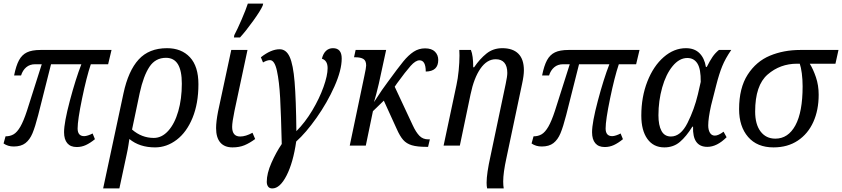

<svg xmlns="http://www.w3.org/2000/svg" viewBox="-27 -816 4719 1076"><path d="M332 -75Q332 -129 364.5 -251.5Q397 -374 429 -456H259L187 -171Q170 -105 155 -69Q140 -33 115.5 -14Q91 5 50 5Q17 5 -7 -12L4 -52Q30 -52 49.5 -63.5Q69 -75 87 -106Q105 -137 124 -195L207 -456H170Q140 -456 120 -439Q100 -422 91 -393H52Q63 -448 79.5 -478.5Q96 -509 124 -522.5Q152 -536 200 -536H598L579 -456H482Q458 -385 433 -264Q408 -143 408 -96Q408 -53 445 -53Q454 -53 467.5 -57.5Q481 -62 492 -68L505 -36Q478 -14 454 -3Q430 8 403 8Q368 8 350 -13.5Q332 -35 332 -75Z M665 -293Q692 -419 750 -482.5Q808 -546 909 -546Q990 -546 1037.5 -495Q1085 -444 1085 -344Q1085 -236 1052 -155.5Q1019 -75 963 -32.5Q907 10 842 10Q755 10 698 -37Q697 -30 693 -4Q689 22 683 49L642 240H551ZM992 -347Q992 -420 970 -456Q948 -492 903 -492Q844 -492 810.5 -441.5Q777 -391 756 -295L713 -90Q767 -43 835 -43Q880 -43 916 -83Q952 -123 972 -192.5Q992 -262 992 -347Z M1184 -98Q1184 -134 1195 -191L1269 -536H1360L1287 -194Q1274 -131 1274 -105Q1274 -51 1319 -51Q1350 -51 1388 -72L1403 -37Q1372 -14 1343 -2Q1314 10 1276 10Q1231 10 1207.5 -17.5Q1184 -45 1184 -98ZM1286 -619Q1304 -653 1327.5 -707.5Q1351 -762 1362 -796H1448L1445 -784Q1433 -756 1391.5 -698.5Q1350 -641 1318 -606H1284Z M1468 203Q1468 156 1494 97Q1520 38 1552 -9Q1548 -175 1543 -267Q1538 -359 1525 -419Q1512 -479 1486 -479Q1469 -479 1447 -466L1435 -495Q1492 -540 1540 -540Q1577 -540 1596.5 -497Q1616 -454 1624 -357Q1632 -260 1634 -81Q1683 -130 1723 -197Q1763 -264 1786 -328.5Q1809 -393 1809 -434Q1809 -477 1777 -487Q1784 -516 1800 -531Q1816 -546 1839 -546Q1888 -546 1888 -488Q1888 -423 1847.5 -332Q1807 -241 1747 -156Q1687 -71 1633 -23Q1616 95 1579 167.5Q1542 240 1499 240Q1483 240 1475.5 229.5Q1468 219 1468 203Z M2198 -349Q2194 -343 2190.5 -338Q2187 -333 2185 -330L2286 -114Q2304 -75 2323.5 -55Q2343 -35 2373 -35H2382L2372 7H2363Q2311 7 2281 -2Q2251 -11 2232.5 -32Q2214 -53 2196 -94L2124 -252L2063 -193L2023 0H1933L2015 -391Q2025 -437 2025 -449Q2025 -476 2009.5 -485.5Q1994 -495 1965 -495H1957L1966 -536H2137L2096 -347Q2081 -283 2069 -244L2114 -312L2145 -355Q2204 -436 2233 -471.5Q2262 -507 2291 -526Q2320 -545 2355 -545Q2392 -545 2410.5 -526.5Q2429 -508 2429 -480Q2429 -416 2359 -415Q2359 -478 2324 -478Q2302 -478 2274 -446.5Q2246 -415 2198 -349Z M2700 208Q2700 157 2722 58L2807 -346Q2816 -388 2816 -407Q2816 -445 2799.5 -464.5Q2783 -484 2751 -484Q2702 -484 2665.5 -431.5Q2629 -379 2610 -287L2550 0H2459L2531 -339Q2539 -375 2543.5 -421Q2548 -467 2548 -505Q2548 -527 2547 -536H2612Q2625 -505 2625 -439H2630Q2662 -486 2699.5 -516Q2737 -546 2788 -546Q2847 -546 2878 -515Q2909 -484 2909 -422Q2909 -393 2899 -347L2811 70Q2793 152 2793 201Q2793 224 2796 240H2703Q2700 227 2700 208Z M3291 -75Q3291 -129 3323.5 -251.5Q3356 -374 3388 -456H3218L3146 -171Q3129 -105 3114 -69Q3099 -33 3074.5 -14Q3050 5 3009 5Q2976 5 2952 -12L2963 -52Q2989 -52 3008.5 -63.5Q3028 -75 3046 -106Q3064 -137 3083 -195L3166 -456H3129Q3099 -456 3079 -439Q3059 -422 3050 -393H3011Q3022 -448 3038.5 -478.5Q3055 -509 3083 -522.5Q3111 -536 3159 -536H3557L3538 -456H3441Q3417 -385 3392 -264Q3367 -143 3367 -96Q3367 -53 3404 -53Q3413 -53 3426.5 -57.5Q3440 -62 3451 -68L3464 -36Q3437 -14 3413 -3Q3389 8 3362 8Q3327 8 3309 -13.5Q3291 -35 3291 -75Z M3567 -168Q3567 -273 3601 -359.5Q3635 -446 3692.5 -496Q3750 -546 3817 -546Q3865 -546 3893 -518Q3921 -490 3929 -441H3934Q3951 -475 3966 -497Q3981 -519 4002 -536H4071Q4038 -488 4020.5 -445Q4003 -402 3987 -339L3958 -225Q3942 -153 3942 -113Q3942 -88 3951.5 -72Q3961 -56 3979 -56Q3999 -56 4028 -78L4045 -47Q3991 7 3937 7Q3853 7 3857 -106H3853Q3819 -51 3783 -20.5Q3747 10 3696 10Q3635 10 3601 -37.5Q3567 -85 3567 -168ZM3884 -287 3900 -357Q3901 -429 3881.5 -460Q3862 -491 3825 -491Q3780 -491 3742.5 -445.5Q3705 -400 3684 -325.5Q3663 -251 3663 -170Q3663 -114 3680 -82.5Q3697 -51 3733 -51Q3788 -51 3826 -127Q3864 -203 3884 -287Z M4115 -204Q4115 -323 4163 -397.5Q4211 -472 4288 -504Q4365 -536 4458 -536H4672L4655 -459H4511Q4530 -429 4545.5 -383.5Q4561 -338 4561 -285Q4561 -199 4531 -132.5Q4501 -66 4444 -28Q4387 10 4308 10Q4216 10 4165.5 -48.5Q4115 -107 4115 -204ZM4471 -332Q4471 -371 4466.5 -405Q4462 -439 4455 -459H4440Q4345 -459 4275 -398.5Q4205 -338 4205 -191Q4205 -119 4235.5 -79Q4266 -39 4318 -39Q4390 -39 4430.5 -113.5Q4471 -188 4471 -332Z"/></svg>

Font: Noto Serif Narrow
Style: Italic
Weight: 400
Width: 4
Italic angle: -12°
Designer: Monotype Design Team
Foundry: Monotype Imaging Inc.
Version: Version 1.001